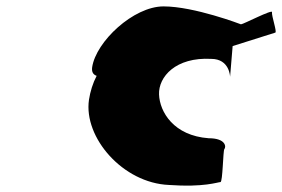

<svg xmlns="http://www.w3.org/2000/svg" viewBox="-20 -886 882 600"><path d="M268 -676C266 -661 271 -653 282 -649C270 -626 262 -600 258 -574C241 -456 364 -314 508 -308C617 -300 661 -317 669 -317C676 -317 677 -414 681 -420C687 -426 687 -454 632 -454C523 -462 479 -536 477 -591C475 -646 529 -708 640 -702C698 -702 699 -646 699 -646L707 -742L840 -784C847 -784 828 -837 830 -848C832 -858 740 -810 733 -810C733 -810 587 -866 491 -866C397 -866 280 -756 268 -676Z"/></svg>

Font: Ampere
Style: ExtIta
Weight: 400
Version: Version 1